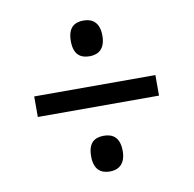

<svg xmlns="http://www.w3.org/2000/svg" viewBox="-63 -675 641 635"><g transform="rotate(-10 257.0 -357.5)"><path d="M257 -491C286 -491 310 -506 310 -551C310 -596 286 -611 257 -611C226 -611 204 -596 204 -551C204 -506 226 -491 257 -491ZM53 -323H460V-392H53ZM257 -104C286 -104 310 -120 310 -164C310 -210 286 -224 257 -224C226 -224 204 -210 204 -164C204 -120 226 -104 257 -104Z"/></g></svg>

Font: Noto Serif Ethiopic SemiCondensed
Style: Bold
Weight: 700
Width: 4
Designer: Monotype Design Team
Foundry: Monotype Imaging Inc.
Version: Version 2.102